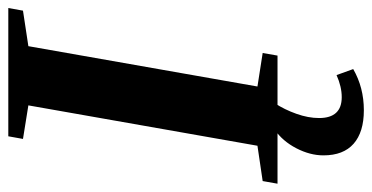

<svg xmlns="http://www.w3.org/2000/svg" viewBox="-249 -456 905 467"><g transform="rotate(-90 203.5 -222.5)"><path d="M226.6 -48.8 308.1 -36.1 301.8 0H-9.8L-3.4 -36.1L82.5 -48.8L180.7 -606L99.1 -619.1L105.5 -654.8H417.5L411.1 -619.1L324.7 -606ZM168.9 210Q115.7 210 87.4 185.1Q59.1 160.2 59.1 111.8Q59.1 79.1 76.4 45.7Q93.8 12.2 121.6 -6.8H186Q170.4 17.1 160.2 45.9Q149.9 74.7 149.9 101.1Q149.9 156.2 200.7 156.2Q226.1 156.2 254.4 143.6L269 184.1Q224.1 210 168.9 210Z"/></g></svg>

Font: Liberation Serif
Style: Bold Italic
Weight: 700
Italic angle: -16.333°
Designer: Steve Matteson
Foundry: Ascender Corporation
Version: Version 2.1.5